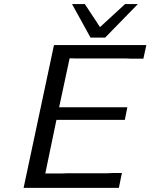

<svg xmlns="http://www.w3.org/2000/svg" viewBox="-20 -909 728 929"><path d="M94.2 0 241.2 -690.9H688L673.8 -625H617.2L591.8 -626H352.1L316.9 -627L266.1 -390.1H596.2L584 -329.1H253.9L252.9 -328.1L199.2 -69.8H284.2L308.1 -70.8H502L523.9 -71.8H569.8L555.2 0ZM328.6 -889.2H390.6L463.9 -777.8L585 -889.2H647L488.8 -727.1H418Z"/></svg>

Font: CMU Sans Serif
Style: Oblique
Weight: 500
Italic angle: -12°
Version: Version 0.7.0